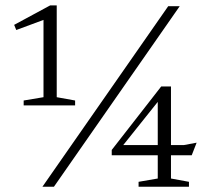

<svg xmlns="http://www.w3.org/2000/svg" viewBox="-20 -706 796 726"><path d="M144.5 -338.5V-649.5L156 -635L41.5 -592.5L33.5 -612L169.5 -685.5H194.5V-338.5L264 -326V-307.5H69.5V-326ZM140.5 0 616 -682.5H659.5L184 0ZM576.5 -340 597.5 -347 430.5 -138 427 -157.5H675.5L723.5 -166.5L705 -119H402.5V-139L589.5 -379H626.5V-31L694.5 -18.5V0H504V-18.5L576.5 -31Z"/></svg>

Font: Newsreader Light
Style: Regular
Weight: 300
Designer: Hugues Gentile
Foundry: Production Type
Version: Version 1.003